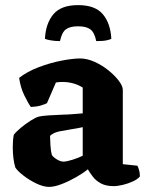

<svg xmlns="http://www.w3.org/2000/svg" viewBox="-20 -729 572 752"><path d="M172 3Q150 3 122 -10.5Q94 -24 71 -42Q48 -60 40 -73Q30 -106 30 -154Q30 -167 31 -179Q32 -191 34 -201Q43 -213 61.5 -228.5Q80 -244 100 -256.5Q120 -269 131 -272Q141 -275 169 -277Q197 -279 228 -280Q240 -280 243.5 -280.5Q247 -281 251 -281Q255 -281 266 -282Q277 -283 304 -285V-386Q287 -397 266.5 -402.5Q246 -408 225 -408Q211 -408 199 -406L164 -325Q157 -321 140.5 -316Q124 -311 101 -310Q90 -325 75 -356Q60 -387 55 -424Q87 -449 132 -466Q177 -483 221 -491.5Q265 -500 294 -500Q321 -500 350 -487Q379 -474 404 -454Q429 -434 445 -413Q461 -392 461 -377V-86L518 -80Q521 -75 524.5 -63.5Q528 -52 528 -38Q519 -27 500.5 -18.5Q482 -10 461.5 -5Q441 0 425 0Q395 0 375.5 -10.5Q356 -21 344 -36.5Q332 -52 324 -66Q306 -51 278 -35Q250 -19 221.5 -8Q193 3 172 3ZM229 -96Q241 -96 264.5 -103.5Q288 -111 304 -119V-231Q296 -229 285 -227Q274 -225 261 -223Q236 -219 213 -214.5Q190 -210 176 -197Q176 -184 177.5 -160.5Q179 -137 183 -122Q189 -113 203 -104.5Q217 -96 229 -96ZM286 -709Q353 -709 383 -673Q413 -637 416 -577Q411 -574 397.5 -571Q384 -568 357 -568Q350 -602 334 -614Q318 -626 286 -626Q254 -626 238 -614Q222 -602 215 -568Q195 -568 178.5 -571Q162 -574 156 -577Q159 -637 189 -673Q219 -709 286 -709Z"/></svg>

Font: Texturina 72pt Black
Style: Regular
Weight: 900
Designer: Guillermo Torres Carreño
Foundry: Omnibus-Type
Version: Version 1.002; ttfautohint (v1.8.3)